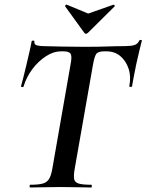

<svg xmlns="http://www.w3.org/2000/svg" viewBox="-20 -829 647 849"><path d="M113 0Q111 0 111 -6Q111 -12 113 -12Q149 -12 168 -17Q187 -22 196.5 -37Q206 -52 211 -81L292 -544Q299 -579 292.5 -590.5Q286 -602 261 -602H249Q217 -602 183.5 -580.5Q150 -559 123.5 -524Q97 -489 84 -446Q83 -443 77.5 -444Q72 -445 73 -448Q77 -462 83.5 -487.5Q90 -513 97 -543Q104 -573 110.5 -601Q117 -629 120 -647Q122 -650 127.5 -649.5Q133 -649 132 -646Q130 -631 145 -628Q160 -625 171 -625Q208 -624 257.5 -623Q307 -622 354 -622Q414 -622 455 -623.5Q496 -625 530 -625Q558 -625 573.5 -629.5Q589 -634 596 -650Q598 -653 603 -652.5Q608 -652 607 -648Q603 -632 596 -604Q589 -576 582.5 -545Q576 -514 571 -487.5Q566 -461 564 -448Q563 -444 557 -444.5Q551 -445 552 -449Q560 -491 548.5 -525.5Q537 -560 512 -581Q487 -602 451 -602H440Q413 -602 405 -589.5Q397 -577 391 -542L310 -81Q305 -52 308 -37Q311 -22 329 -17Q347 -12 384 -12Q386 -12 386 -6Q386 0 384 0Q356 0 322.5 -1Q289 -2 248 -2Q211 -2 176 -1Q141 0 113 0ZM352 -685 268 -801Q267 -803 270 -806.5Q273 -810 276 -808L370 -769L481 -808Q483 -809 486 -806Q489 -803 487 -801L370 -685Q359 -674 352 -685Z"/></svg>

Font: Cormorant Light
Style: Italic
Weight: 300
Italic angle: -10°
Designer: Christian Thalmann (Catharsis Fonts)
Foundry: Catharsis Fonts
Version: Version 4.000